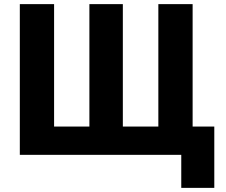

<svg xmlns="http://www.w3.org/2000/svg" viewBox="-20 -750 1094 930"><path d="M242 -137H413V-730H575V-137H747V-730H913V-137H1018V160H858V0H76V-730H242Z"/></svg>

Font: M PLUS 1p ExtraBold
Style: Regular
Weight: 800
Version: Version 1.062